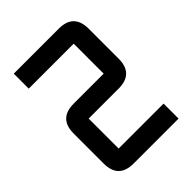

<svg xmlns="http://www.w3.org/2000/svg" viewBox="-199 -785 885 885"><g transform="rotate(-45 244.0 -342.0)"><path d="M48.8 -683.6H341.8Q439.5 -683.6 439.5 -585.9V-390.6Q439.5 -293 341.8 -293H146.5V-97.7H439.5V0H146.5Q48.8 0 48.8 -97.7V-293Q48.8 -390.6 146.5 -390.6H341.8V-585.9H48.8Z"/></g></svg>

Font: BabelStone Runic Ruled
Style: Regular
Weight: 400
Designer: Andrew West
Foundry: BabelStone
Version: Version 7.004 November 9, 2023